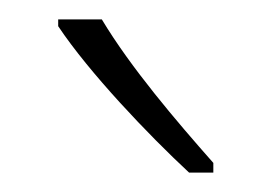

<svg xmlns="http://www.w3.org/2000/svg" viewBox="-20 -784 280 198"><path d="M85 -764H40V-757C72 -709 133 -645 175 -606H200V-616C162 -659 115 -714 85 -764Z"/></svg>

Font: Noto Sans Arabic UI Cn XLt
Style: Regular
Weight: 200
Width: 3
Designer: Monotype Design Team, Nadine Chahine and Nizar Qandah
Foundry: Monotype Imaging Inc.
Version: Version 2.010